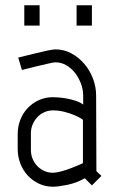

<svg xmlns="http://www.w3.org/2000/svg" viewBox="-20 -697 443 727"><path d="M294 -243Q294 -244 285 -249.5Q276 -255 260.5 -261.5Q245 -268 224 -273.5Q203 -279 180 -279Q163 -279 147.5 -272Q132 -265 121 -253Q110 -241 103.5 -225.5Q97 -210 97 -192V-129Q97 -111 103.5 -95.5Q110 -80 121 -68.5Q132 -57 147 -50Q162 -43 179 -43Q194 -43 213.5 -48.5Q233 -54 251 -61Q272 -69 294 -79ZM345 -49 364 -31 328 5 301 -22Q269 -4 234.5 3Q200 10 180 10Q152 10 127.5 -1.5Q103 -13 85 -32.5Q67 -52 57 -78Q47 -104 47 -133V-189Q47 -218 57 -243.5Q67 -269 85 -288Q103 -307 127.5 -318Q152 -329 180 -329Q187 -329 201.5 -328Q216 -327 232.5 -324Q249 -321 266 -315.5Q283 -310 295 -301V-335Q295 -358 286.5 -380.5Q278 -403 264 -421Q250 -439 231 -450Q212 -461 190 -461Q182 -461 161.5 -456Q141 -451 119 -446Q93 -440 63 -432L49 -479Q82 -487 110 -494Q134 -500 157 -505Q180 -510 190 -510Q222 -510 250 -495Q278 -480 299 -455.5Q320 -431 332 -399.5Q344 -368 344 -335ZM270 -600V-677H328V-600ZM72 -600V-677H130V-600Z"/></svg>

Font: Marvel
Style: Regular
Weight: 400
Designer: Carolina Trebol
Foundry: Carolina Trebol
Version: Version 1.001